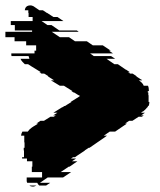

<svg xmlns="http://www.w3.org/2000/svg" viewBox="-37 -682 595 712"><path d="M514 -304H517Q517 -295 514 -289H512Q512 -288 510 -284H509Q506 -280 502.5 -276.5Q499 -273 494 -269H493Q492 -268 490 -267Q488 -266 486 -264H501Q500 -264 500 -263.5Q500 -263 499 -263L486 -254H496L489 -249H477L454 -234H442L427 -224H434L390 -194H370L348 -179H360L353 -174L295 -134H292L277 -124H278L248 -104L241 -99H234L226 -94H245L230 -84H250L221 -64H218L188 -44H227L197 -24H140L111 -4H149L134 6H109Q106 4 104.5 1.5Q103 -1 101 -4H64Q62 -8 62 -11V-24H119V-44H81V-64H83V-84H63V-94H45V-99H52V-124H51V-134H54V-154H53V-179H41Q42 -187 46 -194H66Q72 -203 81 -209Q84 -211 87 -213Q90 -215 92 -216L105 -224H98L113 -234H126L150 -249H162L170 -254H160L176 -264H161L193 -284H194L202 -289H204L228 -304H225L257 -324H256L260 -326L255 -329H254L238 -339H236L228 -344H232L200 -364H185L152 -384H164L140 -399H143L127 -409H117L109 -414H115L99 -424L81 -435Q74 -439 67 -444H55Q51 -448 46.5 -452.5Q42 -457 39 -464H72L69 -474H6Q5 -476 5 -479V-484H91V-494H97V-514H60V-529H17V-544H-17V-564H82V-569H18V-589H3V-604H84V-619H69V-634H68V-644H55Q57 -662 76 -662Q78 -662 80.5 -661.5Q83 -661 87 -659L109 -644H122L137 -634H138L161 -619H176L198 -604H117L139 -589H154L183 -569H248L255 -564H155L185 -544H219L241 -529H285L307 -514H344L374 -494H367L382 -484H297L311 -474H375L390 -464H358L387 -444H400L429 -424H430L445 -414H438L446 -409H455L470 -399H468L483 -389Q485 -388 487 -387Q489 -386 490 -384H478Q484 -380 489 -375Q494 -370 496 -364H512Q515 -357 515 -347V-344H511V-339H513V-329H514ZM85 10Q77 10 72 6H98L96 7Q92 9 89.5 9.5Q87 10 85 10Z"/></svg>

Font: Rubik Glitch
Style: Regular
Weight: 400
Designer: Hubert and Fischer, NaN
Foundry: Hubert and Fischer, NaN
Version: Version 2.200